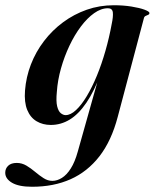

<svg xmlns="http://www.w3.org/2000/svg" viewBox="-87 -468 590 733"><path d="M362.5 -22Q338.5 69.5 292.8 128.5Q247 187.5 182.5 216.2Q118 245 35.5 245Q-15 245 -41 229.8Q-67 214.5 -67 191.5Q-67 175.5 -55.8 164.8Q-44.5 154 -23 154Q-3.5 154 13.8 164.2Q31 174.5 47.2 188.2Q63.5 202 79.5 212.2Q95.5 222.5 113 222.5Q131 222.5 149.2 211.2Q167.5 200 183.2 175.2Q199 150.5 210 110.5L295 -191.5L299 -189.5Q272.5 -119.5 242.8 -75.8Q213 -32 179.2 -11.5Q145.5 9 107 9Q76.5 9 52.8 -5Q29 -19 17 -48.2Q5 -77.5 8.5 -122.5Q12.5 -174 31 -222Q49.5 -270 81 -311.2Q112.5 -352.5 153.8 -383Q195 -413.5 244 -430.8Q293 -448 347.5 -448Q384 -448 415 -443Q446 -438 464.8 -431Q483.5 -424 483.5 -418.5Q483.5 -413.5 478.8 -411.5Q474 -409.5 469 -407.2Q464 -405 462.5 -399ZM130 -117Q126.5 -81.5 131.2 -62.2Q136 -43 145.2 -35.8Q154.5 -28.5 163.5 -28.5Q182.5 -28.5 203.2 -47.8Q224 -67 244.2 -100.8Q264.5 -134.5 282.8 -178.8Q301 -223 315.5 -273.8Q330 -324.5 339.5 -376.5Q345.5 -404.5 343.8 -420.5Q342 -436.5 325 -436.5Q299 -436.5 272.5 -417.8Q246 -399 221.8 -366.8Q197.5 -334.5 178 -293.2Q158.5 -252 145.8 -206.8Q133 -161.5 130 -117Z"/></svg>

Font: Fraunces 120pt SemiBold
Style: Italic
Weight: 600
Italic angle: -16°
Version: Version 1.000;[b76b70a41]